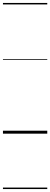

<svg xmlns="http://www.w3.org/2000/svg" viewBox="-20 -905 340 1300"><path d="M0 365H300V375H0ZM0 -20H300V0H0ZM0 -505H300V-500H0ZM0 -885H300V-875H0Z"/></svg>

Font: Playwrite IT Moderna Guides
Style: Regular
Weight: 400
Designer: Veronika Burian, José Scaglione
Foundry: TypeTogether
Version: Version 1.003